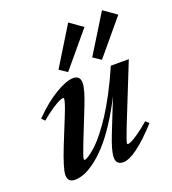

<svg xmlns="http://www.w3.org/2000/svg" viewBox="-129 -787 802 896"><g transform="rotate(-20 272.0 -338.5)"><path d="M232.4 -472.2 193.8 -498 311.5 -689.5 376 -644ZM400.4 -472.2 361.3 -498 479.5 -689.5 543.9 -644ZM91.3 11.2Q55.7 11.2 55.7 -24.9Q55.7 -56.2 95.7 -156.7L149.9 -291Q172.4 -347.7 172.4 -362.3Q172.4 -366.7 168.5 -366.7Q162.1 -366.7 149.7 -361.3Q137.2 -356 111.3 -338.9Q85.4 -321.8 54.2 -295.9L39.6 -311Q99.6 -372.1 155 -405Q210.4 -438 243.7 -438Q278.8 -438 278.8 -402.3Q278.8 -369.6 247.1 -291L188.5 -144Q161.6 -76.2 161.6 -64.9Q161.6 -61 165.5 -61Q168.9 -61 176.8 -64.7Q184.6 -68.4 199 -79.1Q213.4 -89.8 230.7 -106.4Q248 -123 271.2 -152.6Q294.4 -182.1 318.6 -219.2Q342.8 -256.3 372.1 -311.5Q401.4 -366.7 429.7 -432.1H519L401.9 -139.6Q376.5 -74.7 376.5 -65.4Q376.5 -61 380.4 -61Q386.2 -61 399.2 -67.1Q412.1 -73.2 437 -90.6Q461.9 -107.9 491.7 -133.8L507.8 -118.7Q388.7 11.2 331.5 11.2Q295.9 11.2 295.9 -24.9Q295.9 -58.1 326.7 -134.8L390.6 -295.4Q356.4 -227.5 320.6 -173.6Q284.7 -119.6 253.4 -85.7Q222.2 -51.8 191.4 -29.3Q160.6 -6.8 136.5 2.2Q112.3 11.2 91.3 11.2Z"/></g></svg>

Font: Elstob 14pt SemiBold
Style: Italic
Weight: 600
Italic angle: -20°
Designer: Peter S. Baker
Version: Version 1.015